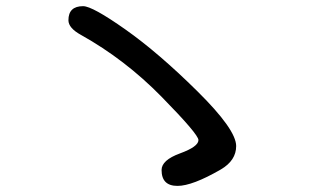

<svg xmlns="http://www.w3.org/2000/svg" viewBox="-20 -693 1040 626"><path d="M251 -672.9Q281.2 -672.9 389.2 -596.7Q497.1 -520.5 623.5 -395.5Q750 -270.5 750 -216.8Q750 -169.9 700.2 -140.6Q607.4 -86.9 558.6 -86.9Q506.8 -86.9 506.8 -138.7Q506.8 -170.9 566.9 -192.9Q627 -214.8 627 -236.3Q627 -254.9 507.3 -377Q387.7 -499 244.1 -579.1Q203.1 -601.6 203.1 -627Q203.1 -672.9 251 -672.9Z"/></svg>

Font: MotoyaLMaru
Style: W3 mono
Weight: 400
Version: Version 1.01